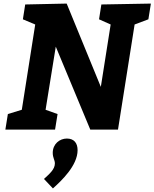

<svg xmlns="http://www.w3.org/2000/svg" viewBox="-20 -725 864 1074"><path d="M302 -87 235 -111 292 -464 485 0H640L733 -588L810 -617L824 -705L547 -700L534 -617L599 -588L544 -239L353 -705L121 -700L108 -617L177 -588L102 -111L24 -87L10 0H288ZM276 329C324 286 414 201 414 115C414 75 394 50 354 50C314 50 275 80 275 130C275 158 287 170 287 189C287 223 256 248 226 276Z"/></svg>

Font: Bitter
Style: Bold Italic
Weight: 700
Designer: Sol Matas
Foundry: Sol Matas
Version: Version 1.002